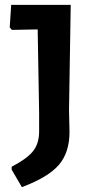

<svg xmlns="http://www.w3.org/2000/svg" viewBox="-20 -664 391 790"><path d="M271 -644 264 -212 266 -121Q266 -37 222.5 14Q179 65 70 106L28 34V22Q90 -10 115.5 -41.5Q141 -73 141 -123V-199L135 -543L29 -541L20 -551L26 -644Z"/></svg>

Font: Alegreya Sans SC
Style: Bold
Weight: 700
Designer: Juan Pablo del Peral
Foundry: Huerta Tipografica
Version: Version 2.007